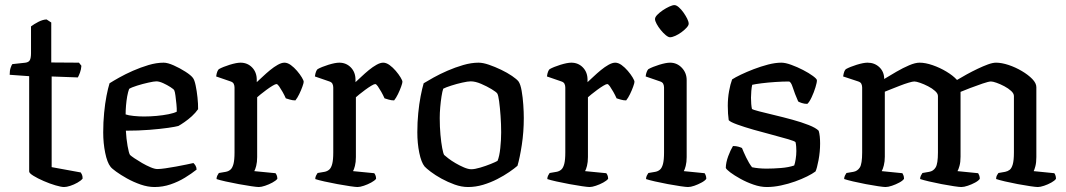

<svg xmlns="http://www.w3.org/2000/svg" viewBox="-20 -752 4287 772"><path d="M237.7 0Q226 0 203 -6.8Q180 -13.5 155.8 -24.1Q131.5 -34.6 114.4 -45.2Q97.3 -55.7 97.3 -62.5V-445.7L18.9 -451.3Q18.9 -468.6 22.8 -479.6Q26.6 -490.7 29.6 -494.2L81.4 -499.8Q95.5 -501.5 100.1 -510.4Q104.7 -519.3 104.7 -538.4V-645.9Q116.6 -655 134.4 -664.2Q152.2 -673.3 167.3 -673.8L186.1 -661.5V-500.8L297.5 -500L307.3 -487.5Q306.3 -472.4 301.5 -459.8Q296.8 -447.3 293 -440.7L187.7 -444.5V-80L304.7 -58.6Q306.7 -55.8 309.5 -49.9Q312.2 -44 312.2 -34Q305.5 -25.4 291.3 -17.5Q277.1 -9.5 262.5 -4.8Q247.8 0 237.7 0Z M601.5 0Q574.5 0 545.5 -10Q516.5 -20.1 490.6 -34.5Q464.8 -49 446.9 -62Q429 -75 424.2 -81.8Q411 -98.5 403 -137.3Q395 -176.1 395 -219.6Q395 -260.8 398.7 -298.4Q402.3 -336 408.3 -366.8Q414.3 -397.5 420.5 -417.2Q434.5 -426.2 459.3 -440.1Q484 -454 514.6 -467.5Q545.1 -480.9 577.2 -490.5Q609.3 -500 638 -500Q654 -500 678.5 -489.1Q703 -478.2 725.5 -463.8Q747.9 -449.5 755.9 -438.5Q762.1 -430.5 766.7 -408.3Q771.4 -386 774.1 -360Q776.9 -333.9 776.5 -313Q766.1 -298.2 751.4 -284.7Q736.6 -271.3 721.9 -261.2Q707.3 -251 697.2 -245.5Q687.2 -242.5 656.2 -238Q625.1 -233.5 581 -230Q536.9 -226.5 486.1 -226.5Q487.9 -193.6 493 -164.8Q498.1 -136 502.8 -129Q506.9 -124.9 520.6 -115.6Q534.3 -106.4 551.3 -96.5Q568.4 -86.6 585.2 -79.5Q602.1 -72.3 612.8 -72.3Q625 -72.3 645.4 -75.3Q665.9 -78.3 688.5 -82.4Q711 -86.5 729.9 -90.5Q748.7 -94.5 757.7 -96.5Q761.7 -93 766 -86.3Q770.2 -79.5 770.5 -70.1Q750.5 -54.1 723.8 -37.7Q697 -21.2 665.7 -10.6Q634.5 0 601.5 0ZM559.1 -283.6Q583.7 -283.6 609.9 -286Q636 -288.4 657.9 -292.8Q679.8 -297.2 690.7 -303Q691.2 -315.1 689.4 -333.1Q687.6 -351.1 685.5 -367.2Q683.4 -383.2 680.7 -388.8Q679 -393 665.5 -401.7Q651.9 -410.5 636 -417.7Q620 -424.9 608.8 -424.9Q599.1 -424.9 576.5 -419.8Q553.8 -414.8 531.5 -407.8Q509.2 -400.9 499.2 -394.6Q494.8 -382.7 491.5 -364.9Q488.3 -347 486.7 -327.7Q485.1 -308.5 485.1 -292Q496 -288 517.5 -285.8Q539 -283.6 559.1 -283.6Z M1020.7 0Q1013 0 990.4 -3.3Q967.9 -6.5 940 -11.7Q912 -16.9 887.2 -22.4Q862.4 -28 850.6 -32Q850.6 -39.5 853.9 -46.2Q857.2 -52.8 860 -56.4L887.7 -61.1Q898.7 -63.1 906.6 -69.9Q914.5 -76.6 918.8 -92.9Q923 -109.1 923 -139.1V-399.9Q923 -408.1 919.8 -414.8Q916.6 -421.5 907.4 -424.5L849.1 -444.6Q850.9 -457.3 853.8 -464.2Q856.6 -471 860 -474Q876.3 -483.1 903.6 -491.6Q931 -500 947.2 -500Q975 -500 993.7 -480.8Q1012.4 -461.5 1012.4 -431.3V-421.7Q1022.2 -430.5 1036.2 -443.8Q1050.3 -457.2 1066 -470.1Q1081.7 -483 1096.9 -491.5Q1112.1 -500 1123.7 -500Q1136 -500 1149.3 -490.5Q1162.5 -480.9 1174.3 -467.1Q1186.1 -453.3 1193.6 -440.8Q1201.1 -428.4 1201.1 -422.9Q1201.1 -418.1 1195.9 -403.6Q1190.7 -389 1183.1 -373.4Q1175.5 -357.8 1167.7 -348.3Q1156.4 -348.3 1145.6 -351.6Q1134.8 -354.9 1129.2 -356.6Q1123.5 -369.5 1116 -382.8Q1108.5 -396 1102.2 -405Q1096 -414 1091.5 -414Q1087.1 -414 1075.8 -407.2Q1064.5 -400.4 1051.6 -390.9Q1038.7 -381.5 1028.2 -372.9Q1017.6 -364.3 1014 -360.9V-120.5Q1014 -100 1010.1 -84.8Q1006.2 -69.7 1002.4 -63.9L1087.7 -55.6Q1089.7 -53.6 1092.5 -47.5Q1095.2 -41.5 1095.2 -33Q1089.2 -25.4 1075.3 -17.9Q1061.4 -10.3 1046 -5.2Q1030.7 0 1020.7 0Z M1417.7 0Q1410 0 1387.4 -3.3Q1364.9 -6.5 1337 -11.7Q1309 -16.9 1284.2 -22.4Q1259.4 -28 1247.6 -32Q1247.6 -39.5 1250.9 -46.2Q1254.2 -52.8 1257 -56.4L1284.7 -61.1Q1295.7 -63.1 1303.6 -69.9Q1311.5 -76.6 1315.8 -92.9Q1320 -109.1 1320 -139.1V-399.9Q1320 -408.1 1316.8 -414.8Q1313.6 -421.5 1304.4 -424.5L1246.1 -444.6Q1247.9 -457.3 1250.8 -464.2Q1253.6 -471 1257 -474Q1273.3 -483.1 1300.6 -491.6Q1328 -500 1344.2 -500Q1372 -500 1390.7 -480.8Q1409.4 -461.5 1409.4 -431.3V-421.7Q1419.2 -430.5 1433.2 -443.8Q1447.3 -457.2 1463 -470.1Q1478.7 -483 1493.9 -491.5Q1509.1 -500 1520.7 -500Q1533 -500 1546.3 -490.5Q1559.5 -480.9 1571.3 -467.1Q1583.1 -453.3 1590.6 -440.8Q1598.1 -428.4 1598.1 -422.9Q1598.1 -418.1 1592.9 -403.6Q1587.7 -389 1580.1 -373.4Q1572.5 -357.8 1564.7 -348.3Q1553.4 -348.3 1542.6 -351.6Q1531.8 -354.9 1526.2 -356.6Q1520.5 -369.5 1513 -382.8Q1505.5 -396 1499.2 -405Q1493 -414 1488.5 -414Q1484.1 -414 1472.8 -407.2Q1461.5 -400.4 1448.6 -390.9Q1435.7 -381.5 1425.2 -372.9Q1414.6 -364.3 1411 -360.9V-120.5Q1411 -100 1407.1 -84.8Q1403.2 -69.7 1399.4 -63.9L1484.7 -55.6Q1486.7 -53.6 1489.5 -47.5Q1492.2 -41.5 1492.2 -33Q1486.2 -25.4 1472.3 -17.9Q1458.4 -10.3 1443 -5.2Q1427.7 0 1417.7 0Z M1861.8 0Q1835.9 0 1808.1 -9.9Q1780.3 -19.9 1755.2 -33.7Q1730.2 -47.5 1711.9 -61.4Q1693.6 -75.4 1687.2 -82.6Q1673.8 -99.1 1665.9 -137.4Q1658 -175.7 1658 -220.3Q1658 -260.5 1661.7 -297.3Q1665.3 -334.2 1671.3 -365.2Q1677.3 -396.2 1683.5 -417.2Q1698 -426.2 1723.2 -440.2Q1748.5 -454.3 1779.3 -467.7Q1810.1 -481.1 1842.7 -490.6Q1875.3 -500 1904.2 -500Q1922 -500 1946 -491.7Q1970 -483.5 1995 -471.5Q2019.9 -459.5 2038.8 -446.6Q2057.7 -433.7 2064.9 -424.5Q2072.9 -413.1 2077.5 -386.7Q2082.1 -360.2 2084.1 -330.4Q2086.1 -300.6 2086.1 -277.5Q2086.1 -221.3 2078.1 -169.3Q2070.1 -117.3 2060.7 -85.4Q2048.5 -74.6 2027.4 -60.2Q2006.4 -45.7 1979.5 -31.9Q1952.7 -18.1 1922.5 -9Q1892.3 0 1861.8 0ZM1874.9 -71.5Q1888.9 -71.5 1911.3 -78.2Q1933.6 -84.8 1953.5 -92.9Q1973.5 -101 1980.5 -105.2Q1988.2 -123.6 1991.6 -156.6Q1995.1 -189.6 1995.1 -219.7Q1995.1 -252.3 1992.7 -285.9Q1990.3 -319.5 1986.9 -344.8Q1983.5 -370 1979.3 -376.3Q1975.4 -382 1956.6 -393.5Q1937.8 -404.9 1914.5 -414.9Q1891.2 -424.9 1872.8 -424.9Q1860.9 -424.9 1838.5 -419.8Q1816 -414.8 1794.4 -407.8Q1772.7 -400.9 1762.2 -395.4Q1758.5 -385 1755.3 -364.5Q1752.1 -344.1 1750.1 -321Q1748.1 -297.9 1748.1 -277.3Q1748.1 -241.7 1751 -210.1Q1753.9 -178.5 1758 -156.8Q1762.1 -135.1 1765.8 -129Q1769.7 -125.1 1782.4 -115.4Q1795 -105.6 1811.7 -95.9Q1828.4 -86.1 1845.6 -78.8Q1862.8 -71.5 1874.9 -71.5Z M2350.7 0Q2343 0 2320.4 -3.3Q2297.9 -6.5 2270 -11.7Q2242 -16.9 2217.2 -22.4Q2192.4 -28 2180.6 -32Q2180.6 -39.5 2183.9 -46.2Q2187.2 -52.8 2190 -56.4L2217.7 -61.1Q2228.7 -63.1 2236.6 -69.9Q2244.5 -76.6 2248.8 -92.9Q2253 -109.1 2253 -139.1V-399.9Q2253 -408.1 2249.8 -414.8Q2246.6 -421.5 2237.4 -424.5L2179.1 -444.6Q2180.9 -457.3 2183.8 -464.2Q2186.6 -471 2190 -474Q2206.3 -483.1 2233.6 -491.6Q2261 -500 2277.2 -500Q2305 -500 2323.7 -480.8Q2342.4 -461.5 2342.4 -431.3V-421.7Q2352.2 -430.5 2366.2 -443.8Q2380.3 -457.2 2396 -470.1Q2411.7 -483 2426.9 -491.5Q2442.1 -500 2453.7 -500Q2466 -500 2479.3 -490.5Q2492.5 -480.9 2504.3 -467.1Q2516.1 -453.3 2523.6 -440.8Q2531.1 -428.4 2531.1 -422.9Q2531.1 -418.1 2525.9 -403.6Q2520.7 -389 2513.1 -373.4Q2505.5 -357.8 2497.7 -348.3Q2486.4 -348.3 2475.6 -351.6Q2464.8 -354.9 2459.2 -356.6Q2453.5 -369.5 2446 -382.8Q2438.5 -396 2432.2 -405Q2426 -414 2421.5 -414Q2417.1 -414 2405.8 -407.2Q2394.5 -400.4 2381.6 -390.9Q2368.7 -381.5 2358.2 -372.9Q2347.6 -364.3 2344 -360.9V-120.5Q2344 -100 2340.1 -84.8Q2336.2 -69.7 2332.4 -63.9L2417.7 -55.6Q2419.7 -53.6 2422.5 -47.5Q2425.2 -41.5 2425.2 -33Q2419.2 -25.4 2405.3 -17.9Q2391.4 -10.3 2376 -5.2Q2360.7 0 2350.7 0Z M2746.4 0Q2738.6 0 2716 -3.3Q2693.4 -6.5 2665.8 -11.7Q2638.2 -16.9 2613.8 -22.4Q2589.4 -28 2577.6 -32Q2577.6 -39.5 2580.9 -46.2Q2584.2 -52.8 2587 -56.4L2614.7 -61.1Q2625.7 -63.1 2633.6 -69.9Q2641.5 -76.6 2645.8 -92.9Q2650 -109.1 2650 -139.1V-399.9Q2650 -408.1 2646.8 -414.8Q2643.6 -421.5 2634.4 -424.5L2576.1 -444.6Q2577.1 -455 2580.4 -463Q2583.6 -471 2587 -474Q2603.3 -483.1 2630.6 -491.6Q2658 -500 2674.2 -500Q2702 -500 2721.5 -479.5Q2741 -459 2741 -429.8V-120.5Q2741 -100 2737.1 -84.8Q2733.2 -69.7 2729.4 -63.9L2813.1 -55.6Q2815.4 -52.4 2817.6 -46.7Q2819.9 -41 2819.9 -33Q2814.7 -25.4 2800.7 -17.9Q2786.8 -10.3 2772 -5.2Q2757.2 0 2746.4 0ZM2673.9 -602.2Q2667.3 -602.2 2657 -610.6Q2646.6 -619.1 2636.8 -631.3Q2626.9 -643.5 2620.3 -655.7Q2613.7 -667.9 2613.7 -675.4Q2613.7 -683 2622.7 -692.3Q2631.6 -701.6 2644.7 -710.5Q2657.9 -719.4 2671.1 -725.5Q2684.2 -731.5 2691.8 -731.5Q2699.3 -731.5 2709.1 -723.1Q2719 -714.6 2727.9 -702Q2736.9 -689.3 2743 -677.1Q2749.1 -664.9 2749.1 -656.5Q2749.1 -650 2740.7 -640.7Q2732.2 -631.4 2720 -622.4Q2707.8 -613.5 2695.1 -607.8Q2682.4 -602.2 2673.9 -602.2Z M3063.1 0Q3037.8 0 3009.8 -9.7Q2981.9 -19.3 2957.3 -33Q2932.6 -46.6 2916.4 -58.8Q2900.3 -71 2898.3 -77Q2898.7 -98.6 2908 -123.9Q2917.4 -149.1 2927.2 -164.9Q2940.1 -164.9 2949.6 -162Q2959.2 -159.1 2963.4 -156.9Q2969.2 -142 2980.3 -118.7Q2991.5 -95.4 3003.8 -79.6Q3015.6 -76.9 3030.9 -75.5Q3046.2 -74 3062.3 -74Q3089.5 -74 3120.2 -76.5Q3150.8 -78.9 3173.3 -86.6Q3176.7 -95.3 3179.3 -112.1Q3182 -128.9 3182 -144.8Q3182 -152.8 3181.3 -162.5Q3180.7 -172.2 3178.7 -180.4Q3175.7 -184.4 3149.7 -192.1Q3123.7 -199.8 3086.1 -209.7Q3048.5 -219.5 3010.4 -230.3Q2972.3 -241.2 2944.2 -251.4Q2916 -261.6 2910 -268.9Q2908.3 -280.9 2907.3 -295.2Q2906.3 -309.5 2906.3 -326.7Q2906.3 -356.8 2911.4 -385.3Q2916.5 -413.7 2923.7 -432.7Q2935.7 -440.7 2959 -451.9Q2982.3 -463 3010.8 -474Q3039.4 -484.9 3068.4 -492.5Q3097.5 -500 3121.8 -500Q3137.9 -500 3161.7 -491.3Q3185.6 -482.7 3209.1 -470.5Q3232.5 -458.4 3248.5 -446.6Q3264.4 -434.8 3264.6 -429.6Q3265.1 -421.2 3258.9 -401.1Q3252.8 -380.9 3243.6 -361.3Q3234.5 -341.7 3226.1 -334.3Q3214.3 -334.3 3204.2 -337.7Q3194.2 -341 3189.4 -344Q3175 -376.7 3167.6 -400.5Q3160.1 -424.3 3151.5 -424.3Q3127.7 -424.3 3097.5 -422.3Q3067.3 -420.3 3042 -417.1Q3016.6 -413.9 3004.5 -411Q3002.1 -400.8 3000.9 -386.2Q2999.6 -371.5 2999.6 -359.2Q2999.6 -345.6 3000.6 -334Q3001.6 -322.3 3003.4 -314Q3007.4 -310.8 3032 -304.4Q3056.6 -298.1 3092.5 -289.5Q3128.3 -281 3165.4 -270.9Q3202.5 -260.8 3231.8 -249.2Q3261 -237.7 3271.8 -226.2Q3274.8 -216.5 3276.2 -202.9Q3277.5 -189.3 3277.5 -174.6Q3277.5 -141.9 3271.2 -108.1Q3264.8 -74.4 3259 -62.6Q3247 -53.6 3225.3 -42.7Q3203.7 -31.9 3176.6 -22.2Q3149.6 -12.5 3120 -6.3Q3090.4 0 3063.1 0Z M3540.6 0Q3532.9 0 3510.7 -3.3Q3488.6 -6.5 3461.3 -11.7Q3434 -16.9 3410 -22.5Q3386 -28.2 3374.2 -32.2Q3374.2 -39.7 3377.6 -46.4Q3381 -53 3383.5 -56.4L3411.3 -61.1Q3427.6 -63.9 3437.1 -78.4Q3446.6 -92.9 3446.6 -139.1V-399.9Q3446.6 -407.9 3443.5 -414.7Q3440.4 -421.5 3430.9 -424.5L3370.1 -444.6Q3372.1 -457.5 3374.6 -463.9Q3377.2 -470.4 3381 -474Q3397.3 -483.1 3424.6 -491.6Q3452 -500 3468.2 -500Q3496.7 -500 3516 -481.6Q3535.2 -463.1 3535.2 -434.4Q3558.5 -448.7 3584.7 -463.8Q3610.9 -479 3635.5 -489.5Q3660.1 -500 3677.6 -500Q3700.9 -500 3730.1 -489.9Q3759.3 -479.8 3785.7 -463.9Q3812.2 -448 3828 -430.5Q3845.3 -441 3867 -452.9Q3888.7 -464.8 3910.9 -475.4Q3933.1 -486 3952.3 -493Q3971.5 -500 3984.9 -500Q4007.2 -500 4035.2 -490.8Q4063.1 -481.5 4088.6 -466.4Q4114.2 -451.3 4130.6 -434.4Q4147 -417.5 4147 -401.5V-120.5Q4147 -98.5 4143.1 -83.7Q4139.2 -68.9 4136.2 -63.9L4219.1 -55.6Q4221.1 -53.6 4223.5 -47.5Q4225.9 -41.5 4225.9 -33Q4220.7 -25.4 4207.1 -17.9Q4193.6 -10.3 4178.2 -5.2Q4162.7 0 4153 0Q4145.2 0 4122.7 -3.3Q4100.1 -6.5 4072.6 -11.7Q4045 -16.9 4021 -22.5Q3997 -28.2 3985.2 -32.2Q3985.2 -41.3 3988.5 -47Q3991.7 -52.8 3994.5 -56.4L4021.5 -61.1Q4031.7 -63.1 4039.6 -69.1Q4047.5 -75 4052.2 -91.3Q4056.8 -107.6 4056.8 -139.1V-365.9Q4056.8 -375.9 4045.8 -386.2Q4034.7 -396.5 4018.5 -405.1Q4002.3 -413.7 3987.3 -419Q3972.3 -424.4 3964.4 -424.4Q3955.4 -424.4 3930.7 -416Q3906.1 -407.7 3880.8 -398Q3855.5 -388.3 3842.2 -382.6V-122Q3842.2 -100 3837.9 -84.8Q3833.6 -69.7 3829.9 -63.9L3913 -55.6Q3915 -52.6 3917.3 -46.7Q3919.6 -40.7 3919.6 -33Q3914.6 -25.4 3900.7 -17.9Q3886.7 -10.3 3871.4 -5.2Q3856.1 0 3845.3 0Q3837.3 0 3815.2 -3.3Q3793 -6.5 3766.2 -11.7Q3739.5 -16.9 3715.4 -22.5Q3691.4 -28.2 3679.6 -32.2Q3679.6 -39.5 3682.9 -46.2Q3686.2 -52.8 3689 -56.4L3716 -61.1Q3733 -63.9 3742.1 -78.9Q3751.3 -93.8 3751.3 -139.1V-365.9Q3751.3 -375.9 3739.8 -386.2Q3728.4 -396.5 3711.7 -405.1Q3695 -413.7 3679.6 -419Q3664.2 -424.4 3656.3 -424.4Q3649.3 -424.4 3633.2 -419.5Q3617.1 -414.7 3598.2 -407.3Q3579.3 -400 3562.6 -393.3Q3546 -386.5 3537.7 -383.3V-122Q3537.7 -102.3 3533.7 -86.8Q3529.7 -71.2 3525.2 -63.9L3608.4 -55.6Q3610.4 -52.6 3612.6 -47Q3614.9 -41.5 3614.9 -33Q3609.9 -25.4 3595.9 -17.9Q3581.8 -10.3 3566.5 -5.2Q3551.2 0 3540.6 0Z"/></svg>

Font: Texturina Medium
Style: Regular
Weight: 500
Designer: Guillermo Torres Carreño
Foundry: Omnibus-Type
Version: Version 1.003